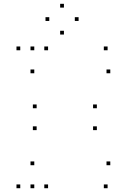

<svg xmlns="http://www.w3.org/2000/svg" viewBox="-20 -986 660 1016"><path d="M234.4 -720V-740H214.4V-720ZM87.2 -720V-740H67.2V-720ZM87.2 10V-10H67.2V10ZM234.4 10V-10H214.4V10ZM161.4 -111.7V-131.7H141.4V-111.7ZM161.4 10V-10H141.4V10ZM549.4 10V-10H529.4V10ZM563.6 -111.7V-131.7H543.6V-111.7ZM173.9 -413.2V-433.2H153.9V-413.2ZM173.9 -297.4V-317.4H153.9V-297.4ZM492.5 -297.4V-317.4H472.5V-297.4ZM492.5 -413.2V-433.2H472.5V-413.2ZM549.4 -720V-740H529.4V-720ZM161.4 -720V-740H141.4V-720ZM161.4 -598.3V-618.3H141.4V-598.3ZM563.6 -598.3V-618.3H543.6V-598.3ZM395.9 -875.1V-895.1H375.9V-875.1ZM318.3 -945.8V-965.8H298.3V-945.8ZM240.8 -875.1V-895.1H220.8V-875.1ZM318.3 -803.2V-823.2H298.3V-803.2Z"/></svg>

Font: Monaspace Argon Dots Var
Style: Regular
Weight: 400
Designer: Riley Cran and the Lettermatic Team
Version: Version 1.100 (Monaspace Argon Dots)